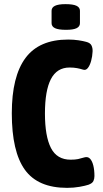

<svg xmlns="http://www.w3.org/2000/svg" viewBox="-20 -899 499 927"><path d="M304 8Q163 8 100 -79.5Q37 -167 37 -352Q37 -530 103 -619Q169 -708 309 -708Q336 -708 359 -704.5Q382 -701 396 -697Q416 -692 422 -679Q428 -666 427 -650Q426 -627 420 -605Q414 -583 404 -570.5Q394 -558 380 -563Q368 -567 352 -570Q336 -573 316 -573Q255 -573 226 -517.5Q197 -462 197 -351Q197 -241 226 -184.5Q255 -128 321 -128Q343 -128 357 -131Q371 -134 387 -139Q404 -144 414.5 -133Q425 -122 430.5 -100Q436 -78 436 -49Q436 -36 431 -25Q426 -14 407 -7Q392 -2 364 3Q336 8 304 8ZM299 -755Q262 -755 245.5 -763Q229 -771 229 -787V-847Q229 -863 245.5 -871Q262 -879 296 -879Q333 -879 349.5 -871Q366 -863 366 -847V-787Q366 -771 350 -763Q334 -755 299 -755Z"/></svg>

Font: Asap Condensed VF Beta
Style: Regular
Weight: 400
Designer: Pablo Cosgaya
Foundry: Omnibus-Type
Version: Version 1.008